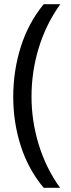

<svg xmlns="http://www.w3.org/2000/svg" viewBox="-20 -736 337 914"><path d="M43 -275Q43 -399 79 -513Q115 -627 188 -716H267Q199 -621 164.5 -508Q130 -395 130 -276Q130 -160 164.5 -47.5Q199 65 266 158H188Q115 71 79 -41Q43 -153 43 -275Z"/></svg>

Font: Noto Sans Gujarati SemiCondensed
Style: Regular
Weight: 400
Width: 4
Designer: Jelle Bosma - Monotype Design Team, Universal Thirst
Foundry: Monotype Imaging Inc.
Version: Version 2.106; ttfautohint (v1.8.4.7-5d5b)